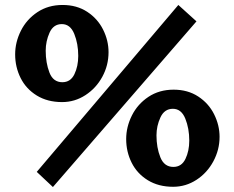

<svg xmlns="http://www.w3.org/2000/svg" viewBox="-20 -736 944 773"><path d="M417 -526Q417 -473 392 -427Q367 -381 324 -353Q281 -325 230 -325Q171 -325 128 -351.5Q85 -378 63 -422Q41 -466 41 -517Q41 -566 64 -612Q87 -658 130.5 -687Q174 -716 232 -716Q289 -716 331 -688.5Q373 -661 395 -617Q417 -573 417 -526ZM193 17 128 -44 698 -716 771 -650ZM164 -532Q164 -483 179 -444Q194 -405 231 -405Q264 -405 279.5 -437Q295 -469 295 -511Q295 -560 279 -599.5Q263 -639 229 -639Q195 -639 179.5 -604.5Q164 -570 164 -532ZM864 -185Q864 -133 839 -86.5Q814 -40 771 -12Q728 16 677 16Q618 16 575 -10.5Q532 -37 510 -81Q488 -125 488 -176Q488 -225 511 -271Q534 -317 577.5 -346Q621 -375 679 -375Q736 -375 778 -347.5Q820 -320 842 -276Q864 -232 864 -185ZM610 -191Q610 -142 625.5 -103Q641 -64 678 -64Q711 -64 726.5 -96Q742 -128 742 -170Q742 -219 726 -258.5Q710 -298 676 -298Q642 -298 626 -263.5Q610 -229 610 -191Z"/></svg>

Font: Sumana
Style: Bold
Weight: 700
Designer: Cyreal, Alexei Vanyashin (Devanagari), Olga Karpushina (Latin)
Foundry: Cyreal
Version: Version 1.015;PS 001.015;hotconv 1.0.70;makeotf.lib2.5.58329